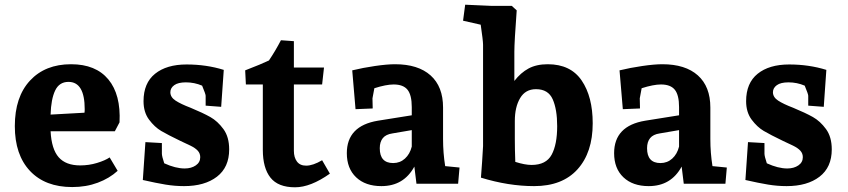

<svg xmlns="http://www.w3.org/2000/svg" viewBox="-20 -781 3602 816"><path d="M43 -245Q43 -369 107.5 -438.5Q172 -508 282 -508Q387 -508 440.5 -443.5Q494 -379 488 -261L468 -223H195Q199 -147 229.5 -112.5Q260 -78 321 -78Q358 -78 392.5 -88.5Q427 -99 446 -112L480 -55Q445 -23 395.5 -4.5Q346 14 287 14Q172 14 107.5 -54.5Q43 -123 43 -245ZM339 -302Q340 -307 340 -317Q340 -433 271 -433Q232 -433 214.5 -396.5Q197 -360 195 -294Z M587 -16 598 -177 668 -173V-128Q668 -117 678 -87Q726 -65 765 -65Q793 -65 812 -78Q831 -91 831 -113Q831 -129 820.5 -140.5Q810 -152 789.5 -162Q769 -172 747 -182Q693 -208 665 -224.5Q637 -241 613.5 -272.5Q590 -304 590 -351Q590 -428 639 -467.5Q688 -507 773 -507Q857 -507 931 -484L920 -327L854 -332V-374Q854 -381 839 -417Q806 -431 770 -431Q737 -431 720.5 -419Q704 -407 704 -389Q704 -368 726 -353.5Q748 -339 790 -323Q843 -301 874 -283.5Q905 -266 929.5 -232.5Q954 -199 954 -146Q954 -70 902 -30Q850 10 762 10Q723 10 683.5 3.5Q644 -3 587 -16Z M1097 -144V-422H1025L1022 -482Q1092 -509 1123 -524Q1150 -564 1174 -610L1229 -606V-494H1357L1349 -422H1229V-140Q1229 -112 1242 -94.5Q1255 -77 1281 -77Q1310 -77 1349 -100L1382 -43Q1300 15 1234 15Q1162 15 1129.5 -26Q1097 -67 1097 -144Z M1454 -130Q1454 -246 1586 -268L1730 -291V-326Q1730 -377 1712 -399.5Q1694 -422 1653 -422Q1621 -422 1571 -406L1563 -363L1564 -320L1491 -317L1477 -482Q1522 -493 1573.5 -500.5Q1625 -508 1659 -508Q1757 -508 1810 -460.5Q1863 -413 1863 -324V-190Q1863 -131 1872 -75L1933 -69L1927 0H1750L1741 -73Q1696 10 1601 10Q1533 10 1493.5 -27.5Q1454 -65 1454 -130ZM1651 -88Q1680 -88 1701 -107Q1722 -126 1730 -158V-228L1648 -214Q1620 -210 1607 -194Q1594 -178 1594 -151Q1594 -88 1651 -88Z M2024 -26Q2027 -60 2029 -94L2033 -160V-591Q2033 -608 2023 -676L1948 -693L1957 -761L2070 -756H2155L2176 -737Q2166 -602 2166 -561V-437Q2193 -472 2226.5 -490Q2260 -508 2308 -508Q2405 -508 2452 -439Q2499 -370 2499 -257Q2499 -133 2434.5 -61.5Q2370 10 2250 10Q2141 10 2024 -26ZM2170 -93Q2211 -80 2239 -80Q2301 -80 2324.5 -123.5Q2348 -167 2348 -245Q2348 -316 2329 -359Q2310 -402 2258 -402Q2213 -402 2190.5 -364Q2168 -326 2168 -267V-190Q2168 -145 2170 -93Z M2590 -130Q2590 -246 2722 -268L2866 -291V-326Q2866 -377 2848 -399.5Q2830 -422 2789 -422Q2757 -422 2707 -406L2699 -363L2700 -320L2627 -317L2613 -482Q2658 -493 2709.5 -500.5Q2761 -508 2795 -508Q2893 -508 2946 -460.5Q2999 -413 2999 -324V-190Q2999 -131 3008 -75L3069 -69L3063 0H2886L2877 -73Q2832 10 2737 10Q2669 10 2629.5 -27.5Q2590 -65 2590 -130ZM2787 -88Q2816 -88 2837 -107Q2858 -126 2866 -158V-228L2784 -214Q2756 -210 2743 -194Q2730 -178 2730 -151Q2730 -88 2787 -88Z M3148 -16 3159 -177 3229 -173V-128Q3229 -117 3239 -87Q3287 -65 3326 -65Q3354 -65 3373 -78Q3392 -91 3392 -113Q3392 -129 3381.5 -140.5Q3371 -152 3350.5 -162Q3330 -172 3308 -182Q3254 -208 3226 -224.5Q3198 -241 3174.5 -272.5Q3151 -304 3151 -351Q3151 -428 3200 -467.5Q3249 -507 3334 -507Q3418 -507 3492 -484L3481 -327L3415 -332V-374Q3415 -381 3400 -417Q3367 -431 3331 -431Q3298 -431 3281.5 -419Q3265 -407 3265 -389Q3265 -368 3287 -353.5Q3309 -339 3351 -323Q3404 -301 3435 -283.5Q3466 -266 3490.5 -232.5Q3515 -199 3515 -146Q3515 -70 3463 -30Q3411 10 3323 10Q3284 10 3244.5 3.5Q3205 -3 3148 -16Z"/></svg>

Font: Andada Pro ExtraBold
Style: Regular
Weight: 800
Designer: Carolina Giovagnoli
Foundry: Huerta Tipografica
Version: Version 3.005; ttfautohint (v1.8.4)